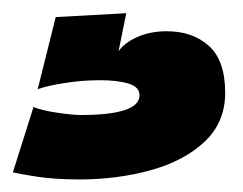

<svg xmlns="http://www.w3.org/2000/svg" viewBox="-27 -30 377 298"><path d="M96.5 248.5Q57 248.5 28.8 244Q0.5 239.5 -7 237.5L25 136Q36 141 60.8 144.8Q85.5 148.5 98 148.5Q189.5 148.5 189.5 118Q189.5 104.5 171.8 99.5Q154 94.5 129 94.5Q100 94.5 72.2 99Q44.5 103.5 31.5 108.5L59.5 -3.5L169 -9.5L157 49.5Q166 36.5 186 27.5Q206 18.5 232 18.5Q272 18.5 297.2 41.2Q322.5 64 322.5 114Q322.5 160 290.5 190Q258.5 220 206.8 234.2Q155 248.5 96.5 248.5Z"/></svg>

Font: Grandstander Black
Style: Regular
Weight: 900
Designer: Tyler Finck
Foundry: Etcetera Type Co
Version: Version 1.200; ttfautohint (v1.8.3)